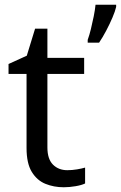

<svg xmlns="http://www.w3.org/2000/svg" viewBox="-20 -780 510 810"><path d="M264 -62Q284 -62 305 -65.5Q326 -69 339 -73V-6Q325 1 299 5.5Q273 10 249 10Q207 10 171.5 -4.5Q136 -19 114 -55Q92 -91 92 -156V-468H16V-510L93 -545L128 -659H180V-536H335V-468H180V-158Q180 -109 203.5 -85.5Q227 -62 264 -62ZM470 -751Q466 -733 454.5 -706Q443 -679 428 -650.5Q413 -622 398 -600H350V-612Q357 -631 363.5 -657.5Q370 -684 375.5 -711.5Q381 -739 383 -760H470Z"/></svg>

Font: Noto Sans Buhid
Style: Regular
Weight: 400
Designer: Monotype Design Team
Foundry: Monotype Imaging Inc.
Version: Version 2.001